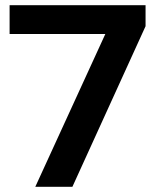

<svg xmlns="http://www.w3.org/2000/svg" viewBox="-20 -720 617 740"><path d="M116 0H259L541 -619V-700H17V-589H386Z"/></svg>

Font: Chess Sans SemiBold
Style: Regular
Weight: 600
Designer: Wolf Bōese
Foundry: Wolf Bōese
Version: Version 7.223;Glyphs 3.3 (3306)